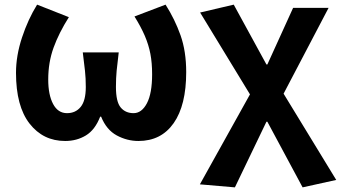

<svg xmlns="http://www.w3.org/2000/svg" viewBox="-20 -594 1470 828"><path d="M261 14Q166 14 107.5 -61Q49 -136 49 -280Q49 -354 75 -432.5Q101 -511 140 -574L277 -520Q234 -452 211 -388.5Q188 -325 188 -251Q188 -185 209 -145.5Q230 -106 269 -106Q306 -106 328 -133Q350 -160 350 -219Q350 -257 346.5 -288.5Q343 -320 337 -368H492Q486 -320 483 -288.5Q480 -257 480 -219Q480 -155 500.5 -130.5Q521 -106 556 -106Q591 -106 613.5 -148.5Q636 -191 636 -274Q636 -323 628.5 -362Q621 -401 604.5 -439.5Q588 -478 560 -523L694 -574Q734 -511 758.5 -442Q783 -373 783 -283Q783 -140 729 -63Q675 14 577 14Q528 14 483.5 -10Q439 -34 416 -91H412Q390 -34 350.5 -10Q311 14 261 14Z M993 214 842 201 1058 -187 843 -540 988 -574 1129 -316H1133L1244 -560H1397L1203 -190L1430 182L1285 214L1133 -69H1129Z"/></svg>

Font: Source Han Sans TC
Style: Bold
Weight: 700
Designer: Ryoko NISHIZUKA Ë•øÂ°öÊ∂ºÂ≠ê (kana, bopomofo & ideographs); Paul D. Hunt (Latin, Greek & Cyrillic); Sandoll Communicatio
Foundry: Adobe
Version: Version 2.004;hotconv 1.0.118;makeotfexe 2.5.65603